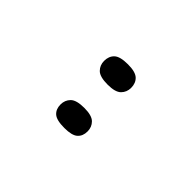

<svg xmlns="http://www.w3.org/2000/svg" viewBox="10 -928 467 467"><g transform="rotate(-45 243.5 -694.5)"><path d="M318 -648Q303 -648 293 -658Q283 -668 283 -694Q283 -721 293 -731Q303 -741 318 -741Q334 -741 343.5 -731Q353 -721 353 -694Q353 -668 343.5 -658Q334 -648 318 -648ZM168 -648Q152 -648 143 -658Q134 -668 134 -694Q134 -721 143 -731Q152 -741 168 -741Q183 -741 193 -731Q203 -721 203 -694Q203 -668 193 -658Q183 -648 168 -648Z"/></g></svg>

Font: Noto Serif Ethiopic Condensed Light
Style: Regular
Weight: 300
Width: 3
Designer: Monotype Design Team
Foundry: Monotype Imaging Inc.
Version: Version 2.102